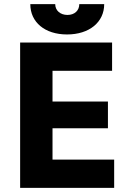

<svg xmlns="http://www.w3.org/2000/svg" viewBox="-20 -905 622 925"><path d="M126 -885C126 -798 196 -739 303 -739C410 -739 482 -798 482 -885H362C362 -854 339 -833 305 -833C271 -833 246 -854 246 -885ZM77 0H530V-136H233V-287H500V-416H233V-564H520V-700H77Z"/></svg>

Font: Fixel Display Bold
Style: Bold
Weight: 700
Designer: AlfaBravo + MacPaw
Foundry: Kyrylo Tkachov, Marchela Mozhyna, Serhii Makarenko, Maria Weinstein, Zakhar Kryvoshyya
Version: Version 1.211